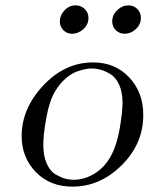

<svg xmlns="http://www.w3.org/2000/svg" viewBox="-20 -679 550 710"><path d="M60.1 -175.8Q60.1 -277.8 140.1 -363Q220.2 -448.2 324.2 -448.2Q405.3 -448.2 457.5 -393.1Q509.8 -337.9 509.8 -253.9Q509.8 -147 429.9 -67.9Q350.1 11.2 248 11.2Q165 11.2 112.5 -42.7Q60.1 -96.7 60.1 -175.8ZM140.1 -144Q140.1 -102.1 153.1 -73.5Q166 -44.9 186.5 -33.4Q207 -22 221.9 -18.1Q236.8 -14.2 252 -14.2Q292 -14.2 329.6 -37.1Q367.2 -60.1 390.1 -102.1Q413.1 -145 423.1 -206.1Q433.1 -267.1 433.1 -298.8Q433.1 -337.9 420.7 -365.5Q408.2 -393.1 388.2 -405Q368.2 -417 351.6 -421.4Q335 -425.8 319.8 -425.8Q310.1 -425.8 297.6 -423.8Q285.2 -421.9 264.6 -414.6Q244.1 -407.2 222.7 -388.7Q201.2 -370.1 184.1 -341.8Q163.1 -307.6 151.6 -244.9Q140.1 -182.1 140.1 -144ZM201.2 -600.1Q201.2 -622.1 218.5 -640.6Q235.8 -659.2 259.8 -659.2Q278.8 -659.2 293 -646Q307.1 -632.8 307.1 -612.8Q307.1 -587.9 288.1 -571Q269 -554.2 247.1 -554.2Q227.1 -554.2 214.1 -567.6Q201.2 -581.1 201.2 -600.1ZM395 -600.1Q395 -624 413.6 -641.6Q432.1 -659.2 455.1 -659.2Q474.1 -659.2 487.5 -646Q501 -632.8 501 -612.8Q501 -588.9 482.4 -571.5Q463.9 -554.2 440.9 -554.2Q421.9 -554.2 408.4 -567.1Q395 -580.1 395 -600.1Z"/></svg>

Font: CMU Serif Extra
Style: RomanSlanted
Weight: 500
Italic angle: -9.46001°
Version: Version 0.7.0